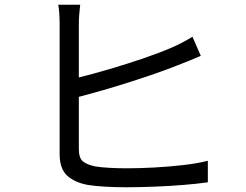

<svg xmlns="http://www.w3.org/2000/svg" viewBox="-20 -789 1040 811"><path d="M318.8 -769Q316.9 -752 314.9 -730.5Q313 -709 313 -688V-461.9Q373 -476.6 444.3 -497.6Q515.6 -518.6 584.2 -542Q652.8 -565.4 705.1 -587.9Q751 -607.9 793 -633.8L828.1 -553.2Q806.2 -543.9 780.8 -533.2Q755.4 -522.5 732.9 -514.2Q690.4 -497.1 637.5 -478.8Q584.5 -460.4 527.3 -442.1Q470.2 -423.8 415 -408Q359.9 -392.1 313 -379.9V-160.2Q313 -121.6 330.1 -107.4Q347.2 -93.3 382.8 -85.9Q407.2 -82 442.9 -80.1Q478.5 -78.1 516.1 -78.1Q568.4 -78.1 632.3 -81.5Q696.3 -85 756.3 -92Q816.4 -99.1 857.9 -109.9V-19Q814.5 -12.7 754.4 -7.8Q694.3 -2.9 630.4 -0.5Q566.4 2 512.2 2Q466.8 2 424.6 -0.5Q382.3 -2.9 351.1 -7.8Q293.9 -18.6 262.9 -47.9Q231.9 -77.1 231.9 -138.2Q231.9 -162.1 231.9 -207.8Q231.9 -253.4 231.9 -311Q231.9 -368.7 231.9 -429Q231.9 -489.3 231.9 -543.5Q231.9 -597.7 231.9 -636.2Q231.9 -674.8 231.9 -688Q231.9 -708 230.5 -731Q229 -753.9 226.1 -769Z"/></svg>

Font: Source Han Sans CN
Style: Regular
Weight: 400
Designer: Ryoko NISHIZUKA  (kana, bopomofo & ideographs); Paul D. Hunt (Latin, Greek & Cyrillic); Sandoll Communications , Soo-you
Foundry: Adobe
Version: Version 2.004;hotconv 1.0.118;makeotfexe 2.5.65603